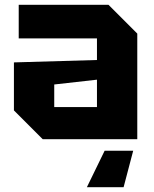

<svg xmlns="http://www.w3.org/2000/svg" viewBox="-20 -580 640 800"><path d="M38 -120V-320L384 -330V-420H58V-560H432L552 -440V0H158ZM206 -228V-134H384V-248ZM535 48 495 200H342L416 48Z"/></svg>

Font: Tektur
Style: Bold
Weight: 700
Designer: Adam Jagosz
Foundry: Adam Jagosz
Version: Version 1.005;gftools[0.9.30]